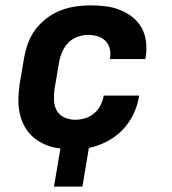

<svg xmlns="http://www.w3.org/2000/svg" viewBox="-20 -548 640 715"><path d="M181 147 205 5Q177 2 152 -8Q127 -18 106.5 -35Q86 -52 73 -74.5Q60 -97 54 -123.5Q48 -150 48.5 -178Q49 -206 53 -234L70 -334Q75 -362 85 -389Q95 -416 113 -439.5Q131 -463 155 -481Q179 -499 206.5 -509.5Q234 -520 262 -524Q290 -528 317 -528Q346 -528 374 -524.5Q402 -521 427 -511Q452 -501 473 -484.5Q494 -468 507 -445Q520 -422 523.5 -394Q527 -366 523 -338L521 -328H389L390 -332Q393 -350 388.5 -367.5Q384 -385 372 -396.5Q360 -408 343 -413Q326 -418 308 -418Q289 -418 269 -411Q249 -404 234.5 -389Q220 -374 211.5 -354.5Q203 -335 200 -316L183 -216Q180 -195 181 -174Q182 -153 191.5 -136Q201 -119 220 -110.5Q239 -102 260 -102Q278 -102 296.5 -107.5Q315 -113 330 -125.5Q345 -138 354 -155.5Q363 -173 366 -191V-192H498V-190Q493 -157 477.5 -124Q462 -91 436.5 -64.5Q411 -38 378 -21Q345 -4 311 3L287 147Z"/></svg>

Font: Iosevka XBd Ex Obl
Style: Regular
Weight: 800
Width: 7
Italic angle: -9°
Monospace: yes
Designer: Belleve Invis
Foundry: Belleve Invis
Version: Version 32.5.0; ttfautohint (v1.8.4)